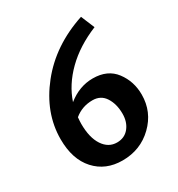

<svg xmlns="http://www.w3.org/2000/svg" viewBox="-160 -765 817 879"><g transform="rotate(-30 248.0 -325.5)"><path d="M302 -387Q380 -387 420 -334Q460 -281 460 -211Q460 -120 394.5 -56.5Q329 7 234 7Q145 7 90.5 -53Q36 -113 36 -219Q36 -358 133.5 -480.5Q231 -603 397 -658L427 -586Q327 -545 261.5 -480.5Q196 -416 170 -338Q231 -387 302 -387ZM253 -77Q293 -77 316.5 -106Q340 -135 340 -179Q340 -230 317.5 -265.5Q295 -301 251 -301Q196 -301 155 -267Q153 -245 153 -233Q153 -160 180.5 -118.5Q208 -77 253 -77Z"/></g></svg>

Font: EauTest
Style: Bold Italic
Weight: 700
Italic angle: -12°
Designer: Christian Thalmann (Catharsis Fonts)
Version: Version 0.001;PS 000.001;hotconv 1.0.88;makeotf.lib2.5.64775